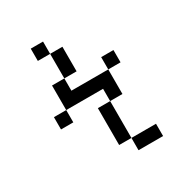

<svg xmlns="http://www.w3.org/2000/svg" viewBox="-150 -610 800 846"><g transform="rotate(-30 250.0 -187.5)"><path d="M437.5 125V62.5H312.5V125ZM437.5 -250V-312.5H375V-250H187.5V-312.5H125Q125 -312.5 125 -187.5H62.5V-125H125V-187.5H312.5V-125H250V62.5H312.5V-125H375Q375 -125 375 -250ZM187.5 -312.5H250Q250 -312.5 250 -437.5H187.5Q187.5 -437.5 187.5 -312.5ZM187.5 -437.5V-500H125V-437.5Z"/></g></svg>

Font: UnifontExMono
Style: Regular
Weight: 500
Version: Version 15.0.06